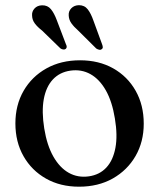

<svg xmlns="http://www.w3.org/2000/svg" viewBox="-20 -710 616 742"><path d="M289.5 -477Q362 -477 417.5 -445.8Q473 -414.5 504.2 -359.2Q535.5 -304 535.5 -232Q535.5 -162 503.8 -107Q472 -52 415.8 -20.2Q359.5 11.5 285.5 11.5Q213 11.5 157.8 -19.8Q102.5 -51 71 -106.2Q39.5 -161.5 39.5 -233Q39.5 -304 71.2 -359Q103 -414 159.2 -445.5Q215.5 -477 289.5 -477ZM323.5 -28.5Q365 -34.5 391 -62.5Q417 -90.5 426 -138.5Q435 -186.5 424 -252Q413.5 -317.5 389 -360.8Q364.5 -404 329.5 -423.5Q294.5 -443 252 -437Q210.5 -431 184.2 -402.8Q158 -374.5 149.2 -326.8Q140.5 -279 151 -213.5Q161.5 -148.5 186.2 -105Q211 -61.5 246 -42Q281 -22.5 323.5 -28.5ZM199.5 -632 234.5 -540Q237.5 -534.5 237.8 -529.5Q238 -524.5 234 -521Q230 -518 224.2 -518.8Q218.5 -519.5 213.5 -523L142.5 -592Q125 -605.5 114.8 -619Q104.5 -632.5 104 -649.5Q102.5 -665 113.2 -677Q124 -689 142.5 -689.5Q164 -690 176.8 -674.5Q189.5 -659 199.5 -632ZM341 -630.5 374.5 -539Q377 -532.5 377.2 -527.8Q377.5 -523 373 -520Q369 -516.5 363.2 -517.8Q357.5 -519 352 -522.5L281.5 -592.5Q265.5 -606.5 255.8 -620.2Q246 -634 245.5 -651Q244.5 -666.5 255.5 -678Q266.5 -689.5 285 -690Q306.5 -690 319 -674Q331.5 -658 341 -630.5Z"/></svg>

Font: Fraunces 28pt
Style: Regular
Weight: 400
Version: Version 1.000;[b76b70a41]